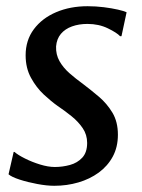

<svg xmlns="http://www.w3.org/2000/svg" viewBox="-20 -588 458 618"><path d="M371 -471.5H366.5Q356.5 -482.5 327.2 -496.8Q298 -511 261.5 -511Q234 -511 211.8 -503Q189.5 -495 176 -479Q162.5 -463 160.5 -438.5Q159.5 -412.5 171.5 -391.2Q183.5 -370 203.8 -352.2Q224 -334.5 247.5 -317.5Q272.5 -298.5 298.2 -276.8Q324 -255 341.8 -225.5Q359.5 -196 359.5 -154.5Q359.5 -114.5 343 -84Q326.5 -53.5 297.8 -32.5Q269 -11.5 232.2 -0.8Q195.5 10 154.5 10Q130.5 10 99.8 4.2Q69 -1.5 43 -10Q17 -18.5 7.5 -27L24 -99H26.5Q38 -89 60.5 -77.8Q83 -66.5 109 -58.5Q135 -50.5 156.5 -50.5Q181 -50.5 205 -57Q229 -63.5 244.8 -80.5Q260.5 -97.5 260.5 -128Q260.5 -154.5 246.2 -175.5Q232 -196.5 210.2 -214Q188.5 -231.5 165.5 -247Q145.5 -261 121.2 -283.5Q97 -306 79.8 -337.5Q62.5 -369 62.5 -410Q62.5 -458.5 89 -494Q115.5 -529.5 160.8 -548.8Q206 -568 262 -568Q288.5 -568 314.2 -564.8Q340 -561.5 359.8 -557Q379.5 -552.5 387.5 -548.5Z"/></svg>

Font: Merriweather Light 18pt
Style: Italic
Weight: 400
Italic angle: -7.8°
Version: Version 2.101